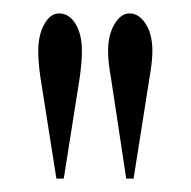

<svg xmlns="http://www.w3.org/2000/svg" viewBox="-20 -695 284 286"><path d="M75 -429H64L40 -581Q37 -602 37 -619Q37 -643 46 -659Q55 -675 68 -675Q83 -675 92.5 -659.5Q102 -644 102 -619Q102 -604 99 -581ZM179 -429H168L145 -581Q141 -602 141 -619Q141 -643 150.5 -659Q160 -675 173 -675Q187 -675 197 -659.5Q207 -644 207 -619Q207 -604 203 -581Z"/></svg>

Font: Wachinanga
Style: Regular
Weight: 400
Designer: deFharo
Foundry: deFharo
Version: Wachinanga: Version 2.001 2013